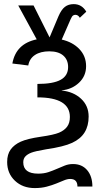

<svg xmlns="http://www.w3.org/2000/svg" viewBox="-20 -728 498 955"><path d="M15.6 77.6Q15.6 39.6 33.2 15.4Q50.8 -8.8 83.3 -23.4Q115.7 -38.1 183.1 -47.9Q247.6 -57.1 273.7 -68.1Q299.8 -79.1 313.7 -97.7Q327.6 -116.2 327.6 -146Q327.6 -243.7 166 -243.7V-310.5Q244.6 -310.5 281.7 -331.1Q318.8 -351.6 318.8 -394.5Q318.8 -430.7 294.7 -451.7Q270.5 -472.7 225.1 -472.7Q181.6 -472.7 154.1 -454.6Q126.5 -436.5 120.6 -402.3L41.5 -412.1Q59.1 -510.7 162.6 -532.2L70.8 -700.7H147L226.6 -542L271 -647.5Q285.2 -680.2 302.7 -693.8Q320.3 -707.5 346.7 -707.5Q387.2 -707.5 409.2 -669.9L377 -639.6Q368.7 -654.3 355 -654.3Q348.1 -654.3 343 -650.6Q337.9 -647 331.5 -632.8L287.1 -531.2Q341.8 -518.6 375 -483.6Q408.2 -448.7 408.2 -398.9Q408.2 -349.6 372.8 -316.4Q337.4 -283.2 287.1 -278.8V-277.8Q346.2 -271.5 383.5 -236.6Q420.9 -201.7 420.9 -148.4Q420.9 -102.1 400.9 -69.6Q380.9 -37.1 338.9 -17.6Q296.9 2 209.5 14.6Q154.8 23.9 135.5 31.5Q116.2 39.1 106 50.3Q95.7 61.5 95.7 79.1Q95.7 135.7 169.9 135.7Q198.2 135.7 220.7 128.2Q243.2 120.6 263.2 111.8Q283.2 103 302.2 95.5Q321.3 87.9 343.3 87.9Q387.7 87.9 413.6 118.4Q439.5 148.9 439.5 199.7H365.2Q365.2 162.1 329.1 162.1Q314.9 162.1 298.1 169.2Q281.2 176.3 260 184.8Q238.8 193.4 212.4 200.4Q186 207.5 152.8 207.5Q92.8 207.5 54.2 170.9Q15.6 134.3 15.6 77.6Z"/></svg>

Font: Liberation Sans
Style: Regular
Weight: 400
Designer: Steve Matteson
Foundry: Ascender Corporation
Version: Version 2.00.1